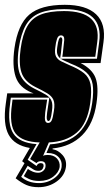

<svg xmlns="http://www.w3.org/2000/svg" viewBox="-28 -612 452 798"><path d="M132 166Q103 166 82 157Q61 148 37 129L74 66L64 58L96 3Q32 -8 8 -52Q-16 -96 -4 -181L2 -224H112L104 -227Q52 -248 37 -293Q22 -338 32 -411Q46 -510 93.5 -551Q141 -592 241 -592Q330 -592 371.5 -552.5Q413 -513 402 -436L390 -350H307Q355 -325 369 -288.5Q383 -252 373 -183Q361 -98 314 -50.5Q267 -3 191 5L190 8Q214 12 232 32.5Q250 53 246 82Q241 118 208 142Q175 166 132 166ZM134 149Q169 149 196.5 129.5Q224 110 228 82Q231 57 215 40.5Q199 24 171 24H165L180 -12Q331 -21 355 -183Q362 -232 357 -262Q352 -292 330.5 -311.5Q309 -331 265 -348Q252 -354 242 -358.5Q232 -363 224 -368H222V-370Q214 -376 210.5 -386.5Q207 -397 210 -416Q213 -439 216.5 -448Q220 -457 224 -457Q231 -457 231 -445Q230 -435 228.5 -422Q227 -409 225 -390L222 -370L224 -368H375L384 -436Q404 -574 239 -574Q177 -574 138.5 -558.5Q100 -543 79.5 -507.5Q59 -472 50 -411Q40 -342 54.5 -304.5Q69 -267 114 -244Q145 -229 162.5 -218.5Q180 -208 186 -193Q192 -178 188 -151Q185 -126 181.5 -117.5Q178 -109 173 -109Q169 -109 167 -116Q165 -123 168 -145L177 -206H17L14 -181Q2 -96 27.5 -57Q53 -18 124 -13L87 52L124 78Q129 66 141 66Q155 66 153 80Q149 98 132 98Q119 98 109.5 91.5Q100 85 87 77L60 123Q74 136 93 142.5Q112 149 134 149ZM135 140Q109 140 92.5 132Q76 124 71 120L88 90Q94 95 106 100.5Q118 106 131 106Q142 106 151 98.5Q160 91 161 81Q164 58 142 58Q129 58 124 66L97 49L137 -20Q65 -22 37 -57Q9 -92 22 -181L24 -198H168L160 -145Q157 -119 160 -110Q163 -101 172 -101Q182 -101 187 -112Q192 -123 196 -151Q201 -181 194 -197Q187 -213 168 -224.5Q149 -236 118 -251Q73 -274 61 -311.5Q49 -349 58 -411Q66 -469 85.5 -503Q105 -537 141.5 -551.5Q178 -566 238 -566Q395 -566 376 -436L368 -376H231L233 -390Q235 -409 236.5 -422.5Q238 -436 239 -446Q240 -465 225 -465Q214 -465 209 -450.5Q204 -436 202 -416Q198 -390 205 -377Q212 -364 226.5 -357Q241 -350 261 -341Q300 -325 321 -308Q342 -291 348 -262.5Q354 -234 347 -183Q335 -98 290.5 -60.5Q246 -23 175 -20L151 36Q154 34 158.5 33Q163 32 170 32Q195 32 208.5 46.5Q222 61 220 82Q216 105 193 122.5Q170 140 135 140Z"/></svg>

Font: Alumni Sans Collegiate One
Style: Italic
Weight: 400
Italic angle: -8°
Designer: Robert E. Leuschke
Foundry: Robert E. Leuschke
Version: Version 1.100